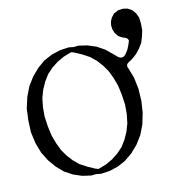

<svg xmlns="http://www.w3.org/2000/svg" viewBox="-71 -668 643 719"><g transform="rotate(-10 250.5 -308.5)"><path d="M22.5 -256.8 24.4 -300.8 34.2 -343.8 48.8 -381.8 69.3 -415 93.8 -443.4 121.1 -466.8 152.3 -483.4 184.6 -494.1 218.8 -499 237.3 -497.1 255.9 -499 289.1 -494.1 322.3 -483.4 352.5 -466.8 380.9 -443.4 393.6 -432.6Q410.2 -419.9 423.8 -436.5L433.6 -452.1L440.4 -468.8L445.3 -484.4Q443.4 -497.1 424.8 -500L408.2 -508.8L397.5 -522.5L391.6 -537.1L389.6 -551.8L391.6 -567.4L397.5 -581.1L408.2 -594.7L424.8 -603.5L443.4 -606.4L461.9 -603.5L477.5 -594.7L489.3 -581.1L498 -563.5L501 -538.1V-513.7L496.1 -491.2L489.3 -468.8L477.5 -449.2L462.9 -430.7L445.3 -415L430.7 -405.3Q417 -396.5 425.8 -381.8L440.4 -343.8L449.2 -300.8L452.1 -253.9L449.2 -210L440.4 -167L425.8 -128.9L405.3 -95.7L380.9 -67.4L352.5 -43.9L322.3 -27.3L289.1 -16.6L255.9 -11.7L237.3 -13.7L218.8 -11.7L184.6 -16.6L152.3 -27.3L121.1 -43.9L93.8 -67.4L69.3 -95.7L48.8 -128.9L34.2 -167L24.4 -210ZM224.6 -479.5 194.3 -467.8 168.9 -453.1 146.5 -435.5 126 -414.1 110.4 -388.7 97.7 -360.4 88.9 -330.1 85 -294.9V-259.8L90.8 -219.7L98.6 -184.6L110.4 -153.3L124 -125L140.6 -101.6L160.2 -80.1L182.6 -61.5L210 -46.9L239.3 -34.2L250 -31.2L280.3 -43L305.7 -57.6L328.1 -75.2L348.6 -96.7L364.3 -122.1L377 -150.4L385.7 -180.7L389.6 -215.8V-251L383.8 -291L376 -326.2L364.3 -357.4L350.6 -385.7L334 -409.2L314.5 -430.7L292 -449.2L264.6 -463.9L235.4 -476.6Z"/></g></svg>

Font: B2 Hana
Style: Regular
Weight: 500
Version: 2020-08-05; (max)